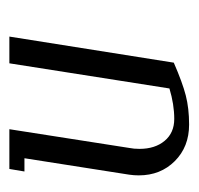

<svg xmlns="http://www.w3.org/2000/svg" viewBox="-27 -397 424 410"><g transform="rotate(90 185.0 -192.0)"><path d="M58.1 0 113.8 -351.1Q156.2 -369.6 183.8 -376.7Q211.4 -383.8 246.1 -383.8Q293.5 -383.8 324 -353.3Q354.5 -322.8 354.5 -276.4Q354.5 -266.1 353 -255.9L317.9 -32.2H346.2L340.8 0H255.9L295.9 -255.9Q297.9 -265.6 297.9 -277.8Q297.9 -311 280.8 -331.5Q263.7 -352.1 233.9 -352.1Q203.1 -352.1 168.9 -341.8L115.2 0Z"/></g></svg>

Font: Gawaa
Style: Italic
Weight: 400
Designer: T. Christopher White
Version: Version 1.0